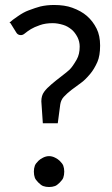

<svg xmlns="http://www.w3.org/2000/svg" viewBox="-20 -745 451 771"><path d="M18 -654Q28 -664 52 -680Q75 -696 94 -703Q123 -714 142 -719Q168 -725 197 -725Q240 -725 270 -714Q306 -701 329 -681Q353 -660 368 -630Q382 -602 382 -562Q382 -521 371 -496Q358 -467 342 -448Q321 -423 305 -412L267 -384Q249 -370 236 -356Q225 -344 222 -326L212 -250H152L146 -338Q146 -361 157 -376Q168 -391 186 -406Q206 -423 222 -435Q252 -458 260 -466Q272 -478 288 -506Q300 -527 300 -558Q300 -578 291 -596Q281 -615 268 -626Q251 -640 234 -645Q211 -652 192 -652Q162 -652 140 -644Q117 -636 104 -628Q91 -620 80 -611Q72 -604 64 -604Q51 -604 45 -615L22 -652ZM120 -80Q123 -88 134 -99Q141 -106 153 -112Q165 -118 177 -118Q189 -118 201 -112Q213 -106 220 -99Q231 -88 234 -80Q238 -69 238 -56Q238 -42 234 -31Q231 -23 220 -12Q209 -1 201 2Q190 6 177 6Q164 6 153 2Q145 -1 134 -12Q123 -23 120 -31Q116 -42 116 -56Q116 -69 120 -80Z"/></svg>

Font: Aleo
Style: Regular
Weight: 400
Designer: Alessio Laiso
Version: Version 1.1